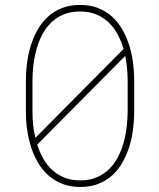

<svg xmlns="http://www.w3.org/2000/svg" viewBox="-20 -741 640 771"><path d="M519 -290Q518.6 -255.4 513.9 -219.7Q509.3 -184.1 498.8 -150.9Q488.3 -117.7 471.7 -88.4Q455.1 -59.1 431.2 -37.4Q407.2 -15.6 375.2 -2.9Q343.3 9.8 302.2 9.8Q261.7 9.8 229.7 -2.9Q197.8 -15.6 173.6 -37.4Q149.4 -59.1 132.3 -88.4Q115.2 -117.7 104.7 -150.9Q94.2 -184.1 89.1 -219.7Q84 -255.4 84 -290V-420.9Q84 -455.1 88.9 -490.7Q93.8 -526.4 104.2 -559.8Q114.7 -593.3 131.6 -622.6Q148.4 -651.9 172.4 -673.8Q196.3 -695.8 228.3 -708.5Q260.3 -721.2 301.3 -721.2Q342.3 -721.2 374.3 -708.5Q406.2 -695.8 430.2 -674.1Q454.1 -652.3 470.9 -623Q487.8 -593.8 498.5 -560.3Q509.3 -526.9 513.9 -491.2Q518.6 -455.6 519 -420.9ZM110.4 -291Q110.4 -265.6 113 -239.5Q115.7 -213.4 122.1 -187.5L476.1 -544.4Q467.3 -575.2 452.6 -602.5Q438 -629.9 416.7 -650.4Q395.5 -670.9 366.9 -682.9Q338.4 -694.8 301.3 -694.8Q264.2 -694.8 235.8 -683.1Q207.5 -671.4 186.3 -651.1Q165 -630.9 150.6 -603.8Q136.2 -576.7 127.4 -546.1Q118.7 -515.6 114.5 -483.4Q110.4 -451.2 110.4 -420.9ZM492.7 -420.9Q492.2 -444.3 490 -468.5Q487.8 -492.7 482.9 -516.6L129.4 -160.2Q138.7 -130.9 153.3 -104.7Q168 -78.6 189 -59.1Q210 -39.6 238 -28.1Q266.1 -16.6 302.2 -16.6Q338.9 -16.6 367.4 -28.6Q396 -40.5 417 -60.8Q438 -81.1 452.4 -108.2Q466.8 -135.3 475.6 -165.8Q484.4 -196.3 488.3 -228.5Q492.2 -260.7 492.7 -291Z"/></svg>

Font: TypoPRO Roboto Mono
Style: Regular
Weight: 250
Designer: Google
Version: Version 2.000986; 2015; ttfautohint (v1.3)